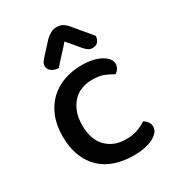

<svg xmlns="http://www.w3.org/2000/svg" viewBox="-173 -798 827 912"><g transform="rotate(-30 240.5 -342.0)"><path d="M299 -397Q267 -397 240 -386.5Q213 -376 193.5 -355Q174 -334 162.5 -303.5Q151 -273 151 -233Q151 -154 192 -112.5Q233 -71 299 -71Q337 -71 364 -81Q391 -91 411 -105Q424 -97 432 -86Q440 -75 440 -59Q440 -28 399.5 -7Q359 14 293 14Q238 14 192.5 -1Q147 -16 114 -47Q81 -78 62.5 -124.5Q44 -171 44 -233Q44 -295 63.5 -342Q83 -389 116.5 -420Q150 -451 195 -466.5Q240 -482 290 -482Q323 -482 349.5 -476Q376 -470 395 -459.5Q414 -449 424.5 -435.5Q435 -422 435 -407Q435 -393 427.5 -381.5Q420 -370 409 -364Q388 -377 362.5 -387Q337 -397 299 -397ZM277 -620Q253 -592 232 -570Q211 -548 191 -524Q167 -525 152 -536.5Q137 -548 137 -565Q137 -578 144.5 -588Q152 -598 165 -612L218 -670Q233 -683 246.5 -690.5Q260 -698 277 -698Q296 -698 309.5 -691Q323 -684 339 -665L419 -569Q419 -552 409 -539Q399 -526 378 -526Q364 -526 354.5 -533Q345 -540 335 -551Z"/></g></svg>

Font: Baloo Thambi 2 Medium
Style: Regular
Weight: 500
Designer: Aadarsh Rajan and Ek Type
Foundry: Ek Type
Version: Version 1.640;hotconv 1.0.111;makeotfexe 2.5.65597; ttfautoh